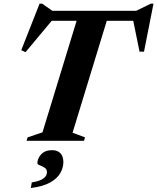

<svg xmlns="http://www.w3.org/2000/svg" viewBox="-20 -742 829 1012"><path d="M715.5 -632.5H193.5L264 -646L114.5 -467L92 -477.5L188.5 -722.5H202.5L274 -672.5L222 -685H732.5L672 -672.5L774.5 -722.5H789L739 -469.5H715.5L679.5 -646.5ZM389.5 -651H548.5L362.5 -42.5L428 -18L423 0H120L125.5 -18L204 -44.5ZM177 119Q177 93 197.2 71.2Q217.5 49.5 255 49.5Q283 49.5 298.5 65.8Q314 82 314 112.5Q314 141.5 298 170Q282 198.5 244.5 219.8Q207 241 142.5 249L147.5 219.5Q178.5 214.5 196 206Q213.5 197.5 220.5 187Q227.5 176.5 227.5 165Q227.5 149.5 215 141.8Q202.5 134 189.8 129.2Q177 124.5 177 119Z"/></svg>

Font: Newsreader 36pt
Style: Bold Italic
Weight: 700
Italic angle: -17°
Designer: Hugues Gentile
Foundry: Production Type
Version: Version 1.003